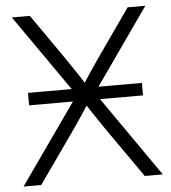

<svg xmlns="http://www.w3.org/2000/svg" viewBox="-52 -776 736 824"><g transform="rotate(-5 316.0 -364.0)"><path d="M70.3 -345.2V-398.9H561V-345.2ZM16.1 0 294.9 -396V-346.7L29.3 -727.5H106.9L232.4 -547.4Q249 -523.4 263.9 -501.2Q278.8 -479 293.7 -456.8Q308.6 -434.6 323.2 -411.1H310.1Q325.2 -434.6 339.8 -456.8Q354.5 -479 369.9 -501.2Q385.3 -523.4 401.9 -547.4L528.3 -727.5H604.5L338.9 -349.1V-398.4L616.2 0H538.6L395 -205.1Q379.9 -228 365.2 -249Q350.6 -270 336.7 -291.3Q322.8 -312.5 308.1 -335H324.2Q310.1 -313 295.9 -291.5Q281.7 -270 267.3 -249Q252.9 -228 236.8 -205.1L92.3 0Z"/></g></svg>

Font: Inter 28pt Light
Style: Regular
Weight: 300
Designer: Rasmus Andersson
Foundry: rsms
Version: Version 4.001;git-66647c0bb